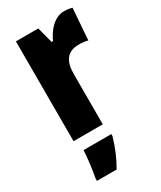

<svg xmlns="http://www.w3.org/2000/svg" viewBox="-198 -632 771 921"><g transform="rotate(-30 187.5 -171.0)"><path d="M322 -563C267 -563 225 -510 206 -465H198L175 -553H51V0H213V-278C213 -350 240 -389 304 -389C325 -389 341 -387 354 -383L367 -557C347 -562 335 -563 322 -563ZM225 72V61H71C70 101 60 173 53 207V221H162C189 175 210 125 225 72Z"/></g></svg>

Font: Noto Sans Lao Looped ExtraCondensed Black
Style: Regular
Weight: 900
Width: 2
Designer: Mark Frömberg, Ben Mitchell
Foundry: The Fontpad Ltd
Version: Version 1.002